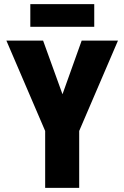

<svg xmlns="http://www.w3.org/2000/svg" viewBox="-20 -911 603 931"><path d="M199 0V-276L11 -714H189L283 -454L376 -714H552L364 -276V0ZM127 -781V-891H437V-781Z"/></svg>

Font: Noto Sans Mono SemiCondensed Black
Style: Regular
Weight: 900
Width: 4
Designer: Monotype Design Team
Foundry: Monotype Imaging Inc.
Version: Version 2.014; ttfautohint (v1.8.4.7-5d5b)